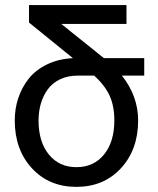

<svg xmlns="http://www.w3.org/2000/svg" viewBox="-20 -728 621 756"><path d="M460 -430.2Q523.9 -349.6 523.9 -253.9Q523.9 -138.7 456.1 -65.4Q388.2 7.8 280.8 7.8Q173.3 7.8 105.7 -65.4Q38.1 -138.7 38.1 -253.9Q38.1 -299.8 51.8 -341.3Q65.4 -382.8 92.5 -417.5Q119.6 -452.1 164.6 -474.1Q209.5 -496.1 267.1 -499L94.2 -639.2V-708H478V-633.8H221.2L389.2 -499H547.9V-430.2ZM430.2 -253.9Q430.2 -310.1 411.9 -350.6Q393.6 -391.1 351.1 -430.2H285.2Q246.6 -430.2 216.6 -415.8Q186.5 -401.4 168.5 -376.7Q150.4 -352.1 141.1 -320.8Q131.8 -289.6 131.8 -253.9Q131.8 -169.4 172.4 -119.6Q212.9 -69.8 280.8 -69.8Q349.1 -69.8 389.6 -119.6Q430.2 -169.4 430.2 -253.9Z"/></svg>

Font: LT Superior Med
Style: Regular
Weight: 500
Designer: Daniel Lyons
Foundry: LyonsType
Version: Version 1.000